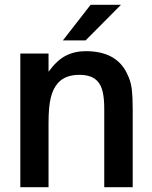

<svg xmlns="http://www.w3.org/2000/svg" viewBox="-20 -783 635 803"><path d="M65 0V-559H183V-483Q218 -531 255 -550Q292 -569 339 -569Q465 -569 510 -478Q527 -445 531 -411Q535 -377 535 -327V0H416V-327Q416 -371 409.5 -399Q403 -427 388 -443Q364 -470 312 -470Q251 -470 221 -434Q201 -411 192 -373Q183 -335 183 -269V0ZM338 -614H243L359 -763H486Z"/></svg>

Font: Open Sauce One SemiBold
Style: Regular
Weight: 600
Designer: Alfredo Marco Pradil
Foundry: Creative Sauce Fz LLC
Version: Version 1.477